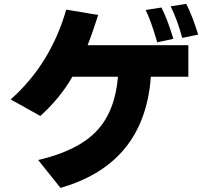

<svg xmlns="http://www.w3.org/2000/svg" viewBox="-20 -874 1040 975"><path d="M34.2 -369.1Q236.3 -547.9 316.4 -825.2L478.5 -797.9Q451.2 -710.9 424.8 -644.5H936.5V-484.4H746.1Q713.9 -42 287.1 80.1L173.8 -61.5Q373 -107.4 468.8 -207Q564.5 -306.6 579.1 -484.4H347.7Q283.2 -373 184.6 -285.2ZM719.7 -823.2 799.8 -835.9Q830.1 -776.4 860.4 -676.8L778.3 -659.2Q748 -765.6 719.7 -823.2ZM846.7 -841.8 925.8 -854.5Q959 -788.1 986.3 -698.2L905.3 -681.6Q879.9 -775.4 846.7 -841.8Z"/></svg>

Font: GenEi M Gothic v2 Heavy
Style: Regular
Weight: 800
Version: Version 2.0